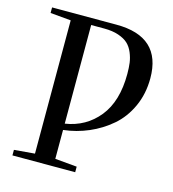

<svg xmlns="http://www.w3.org/2000/svg" viewBox="-101 -747 750 831"><g transform="rotate(15 274.0 -331.5)"><path d="M30.3 0V-24.9L122.6 -32.7V-629.9L30.3 -638.2V-663.1H318.4Q520.5 -663.1 520.5 -476.6Q520.5 -406.7 494.1 -349.1Q467.8 -291.5 423.6 -253.7Q379.4 -215.8 325.9 -192.9Q272.5 -169.9 213.4 -163.1V-33.7L311.5 -24.9V0ZM272 -633.3H213.4V-191.4Q305.7 -205.6 362.5 -275.9Q419.4 -346.2 419.4 -468.8Q419.4 -497.1 416.5 -518.8Q413.6 -540.5 404.3 -563Q395 -585.4 379.4 -600.1Q363.8 -614.7 336.4 -624Q309.1 -633.3 272 -633.3Z"/></g></svg>

Font: Elstob
Style: Regular
Weight: 400
Designer: Peter S. Baker
Version: Version 1.015